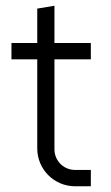

<svg xmlns="http://www.w3.org/2000/svg" viewBox="-20 -650 387 670"><path d="M297 0V-57H242C202 -57 170 -89 170 -129C170 -169 170 -443 170 -443H297V-500H170V-630L110 -620V-500H20V-443H110C110 -443 110 -205 110 -132C110 -59 169 0 242 0Z"/></svg>

Font: Abel
Style: Regular
Weight: 400
Designer: Matthew Desmond
Foundry: Matthew Desmond
Version: Version 1.002